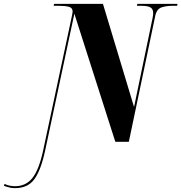

<svg xmlns="http://www.w3.org/2000/svg" viewBox="-178 -734 939 994"><path d="M-100 240Q-113 240 -125.5 237.5Q-138 235 -158 228L-154 218Q-141 225 -126.5 227.5Q-112 230 -100 230Q-43 230 -9 186Q25 142 46 42L191 -636Q194 -651 196 -660Q198 -669 198 -674Q198 -694 178 -699Q158 -704 126 -704H100L102 -714H355L516 -180L612 -641Q615 -656 615 -667Q615 -687 601 -695.5Q587 -704 552 -704H531L533 -714H741L739 -704H714Q684 -704 659 -696Q634 -688 626 -653L489 0H419L207 -663L56 44Q34 147 0 193.5Q-34 240 -100 240Z"/></svg>

Font: Noto Serif Display ExtraCondensed Black
Style: Italic
Weight: 900
Width: 2
Italic angle: -12°
Designer: Monotype Design Team
Foundry: Monotype Imaging Inc.
Version: Version 2.009